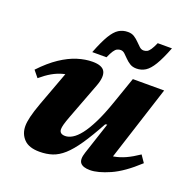

<svg xmlns="http://www.w3.org/2000/svg" viewBox="-129 -839 967 977"><g transform="rotate(20 355.0 -350.5)"><path d="M406 -62 463 -235 452.5 -232.5Q411.5 -157.5 378.5 -109.2Q345.5 -61 315.5 -34.2Q285.5 -7.5 254.2 2.8Q223 13 185 13Q128 13 100.8 -15.2Q73.5 -43.5 73.5 -86Q73.5 -107 80.8 -137.5Q88 -168 106 -217.5L194 -455L225.5 -407.5Q191.5 -408 162.5 -400.2Q133.5 -392.5 106 -376.8Q78.5 -361 48.5 -335.5L19.5 -371Q68 -422.5 114 -453Q160 -483.5 202.8 -496.8Q245.5 -510 284 -510Q336.5 -510 350.5 -483.8Q364.5 -457.5 345 -405L270 -207Q258.5 -176.5 254 -159.8Q249.5 -143 249.5 -133Q249.5 -120 257.5 -113.5Q265.5 -107 281 -107Q299 -107 319.5 -119Q340 -131 362 -159Q384 -187 408 -235.2Q432 -283.5 457 -356L506 -497H675.5L527 -35.5L488.5 -89.5Q521 -88.5 550.8 -93.8Q580.5 -99 611.8 -113.2Q643 -127.5 679 -152L705 -114Q628.5 -43 564.8 -15Q501 13 459 13Q420.5 13 406.5 -4.2Q392.5 -21.5 406 -62ZM639.5 -712Q615 -649 594.2 -614.8Q573.5 -580.5 552 -567Q530.5 -553.5 504 -553.5Q483 -553.5 468.2 -562.8Q453.5 -572 442 -584Q430.5 -596 420.2 -605.5Q410 -615 397.5 -615Q387.5 -615 378.8 -610.5Q370 -606 361.5 -593.2Q353 -580.5 342 -555.5H265Q289.5 -618.5 310 -652.8Q330.5 -687 352.2 -700.5Q374 -714 401.5 -714Q422 -714 436.5 -704.5Q451 -695 462.5 -683Q474 -671 484.2 -661.8Q494.5 -652.5 506.5 -652.5Q517.5 -652.5 525.8 -657Q534 -661.5 542.8 -674.2Q551.5 -687 562.5 -712Z"/></g></svg>

Font: Newsreader 9pt
Style: Bold Italic
Weight: 700
Italic angle: -17°
Designer: Hugues Gentile
Foundry: Production Type
Version: Version 1.003